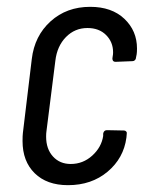

<svg xmlns="http://www.w3.org/2000/svg" viewBox="-20 -534 430 562"><path d="M46 -121Q46 -137 47 -145L73 -361Q81 -429 128 -471.5Q175 -514 244 -514Q307 -514 344 -479Q381 -444 381 -392Q381 -381 380 -375L378 -365Q378 -361 375 -358Q372 -355 368 -355L318 -353Q309 -353 309 -363L310 -370Q311 -374 311 -381Q311 -411 290.5 -431.5Q270 -452 236 -452Q199 -452 173 -425.5Q147 -399 142 -356L116 -150Q115 -144 115 -134Q115 -98 135 -76Q155 -54 187 -54Q223 -54 250 -78.5Q277 -103 282 -136V-143Q284 -153 293 -153L343 -152Q347 -152 349.5 -149Q352 -146 351 -142L350 -131Q342 -71 295 -31.5Q248 8 179 8Q117 8 81.5 -27Q46 -62 46 -121Z"/></svg>

Font: Barlow Condensed
Style: Italic
Weight: 400
Width: 3
Italic angle: -7°
Designer: Jeremy Tribby
Foundry: Tribby Type
Version: Version 1.408